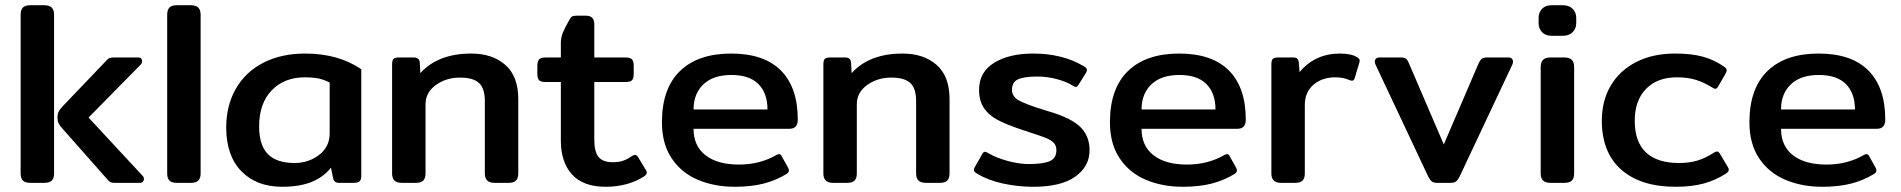

<svg xmlns="http://www.w3.org/2000/svg" viewBox="-20 -700 7276 735"><path d="M59 -36V-643Q59 -662 67.5 -671Q76 -680 96 -680H149Q169 -680 178 -671Q187 -662 187 -643V-36Q187 -18 178.5 -9Q170 0 149 0H96Q76 0 67.5 -9Q59 -18 59 -36ZM393 -11 217 -210Q208 -220 204 -228.5Q200 -237 200 -250Q200 -263 204 -271.5Q208 -280 217 -290L387 -468Q393 -475 398.5 -477.5Q404 -480 417 -480H510Q517 -480 520.5 -476Q524 -472 524 -466Q524 -458 518 -452L319 -250L525 -28Q531 -22 531 -15Q531 -9 527 -4.5Q523 0 516 0H420Q409 0 404 -2Q399 -4 393 -11Z M620 -36V-643Q620 -662 628.5 -671Q637 -680 657 -680H710Q730 -680 739 -671Q748 -662 748 -643V-36Q748 -18 739.5 -9Q731 0 710 0H657Q637 0 628.5 -9Q620 -18 620 -36Z M846 -212Q846 -296 883 -360.5Q920 -425 988.5 -460Q1057 -495 1148 -495Q1275 -495 1363 -435V-27Q1363 -12 1356.5 -6Q1350 0 1334 0H1279Q1268 0 1262.5 -4.5Q1257 -9 1255 -19L1247 -58Q1216 -20 1170.5 -2.5Q1125 15 1060 15Q962 15 904 -44.5Q846 -104 846 -212ZM1242 -189V-384Q1221 -395 1199.5 -399.5Q1178 -404 1147 -404Q1068 -404 1020 -354Q972 -304 972 -216Q972 -144 1005.5 -110Q1039 -76 1108 -76Q1161 -76 1201.5 -107Q1242 -138 1242 -189Z M1481 -36V-453Q1481 -468 1486 -474Q1491 -480 1507 -480H1564Q1586 -480 1587 -460L1589 -420Q1657 -495 1784 -495Q1865 -495 1914.5 -451.5Q1964 -408 1964 -321V-36Q1964 -18 1955.5 -9Q1947 0 1927 0H1874Q1854 0 1845 -9Q1836 -18 1836 -36V-313Q1836 -362 1813.5 -382.5Q1791 -403 1741 -403Q1688 -403 1648.5 -374.5Q1609 -346 1609 -301V-36Q1609 -18 1600.5 -9Q1592 0 1571 0H1519Q1499 0 1490 -9Q1481 -18 1481 -36Z M2127 -162V-386H2070Q2050 -386 2043.5 -393Q2037 -400 2037 -419V-446Q2037 -465 2043.5 -472.5Q2050 -480 2070 -480H2127V-535Q2127 -556 2134.5 -574.5Q2142 -593 2158 -621Q2164 -633 2169.5 -636.5Q2175 -640 2189 -640H2222Q2240 -640 2247.5 -631.5Q2255 -623 2255 -606V-480H2373Q2393 -480 2399.5 -472.5Q2406 -465 2406 -446V-419Q2406 -400 2399.5 -393Q2393 -386 2373 -386H2255V-166Q2255 -120 2271 -99.5Q2287 -79 2326 -79Q2349 -79 2365 -84.5Q2381 -90 2400 -103Q2405 -107 2411 -107Q2417 -107 2423 -98L2452 -50Q2456 -45 2456 -39Q2456 -32 2446 -25Q2384 15 2298 15Q2213 15 2170 -32Q2127 -79 2127 -162Z M2514 -232Q2514 -361 2583 -428Q2652 -495 2779 -495Q2905 -495 2969.5 -430Q3034 -365 3034 -242Q3034 -207 3002 -207H2635Q2635 -141 2681 -105.5Q2727 -70 2809 -70Q2888 -70 2951 -106Q2958 -110 2962 -110Q2969 -110 2973 -101L2997 -58Q3000 -52 3000 -47Q3000 -40 2991 -34Q2950 -9 2902.5 3Q2855 15 2793 15Q2715 15 2652 -11.5Q2589 -38 2551.5 -93.5Q2514 -149 2514 -232ZM2918 -281Q2918 -343 2883.5 -378Q2849 -413 2780 -413Q2710 -413 2672.5 -377Q2635 -341 2635 -281Z M3132 -36V-453Q3132 -468 3137 -474Q3142 -480 3158 -480H3215Q3237 -480 3238 -460L3240 -420Q3308 -495 3435 -495Q3516 -495 3565.5 -451.5Q3615 -408 3615 -321V-36Q3615 -18 3606.5 -9Q3598 0 3578 0H3525Q3505 0 3496 -9Q3487 -18 3487 -36V-313Q3487 -362 3464.5 -382.5Q3442 -403 3392 -403Q3339 -403 3299.5 -374.5Q3260 -346 3260 -301V-36Q3260 -18 3251.5 -9Q3243 0 3222 0H3170Q3150 0 3141 -9Q3132 -18 3132 -36Z M3721 -35Q3708 -42 3708 -50Q3708 -56 3712 -61L3740 -110Q3745 -119 3750 -119Q3755 -119 3763 -114Q3793 -96 3837 -84Q3881 -72 3918 -72Q3975 -72 3999.5 -83.5Q4024 -95 4024 -125Q4024 -142 4014.5 -152.5Q4005 -163 3986 -171Q3967 -179 3923 -193Q3923 -193 3890 -204Q3833 -223 3799 -241Q3765 -259 3746.5 -286.5Q3728 -314 3728 -356Q3728 -424 3785.5 -459.5Q3843 -495 3935 -495Q4047 -495 4128 -447Q4141 -440 4141 -432Q4141 -427 4136 -419L4109 -376Q4103 -367 4099 -367Q4095 -367 4087 -372Q4061 -388 4024.5 -397.5Q3988 -407 3951 -407Q3901 -407 3877.5 -396.5Q3854 -386 3854 -356Q3854 -330 3881.5 -315Q3909 -300 3977 -279L4010 -269Q4088 -244 4119.5 -210Q4151 -176 4151 -125Q4151 -63 4096.5 -24Q4042 15 3936 15Q3876 15 3819 2.5Q3762 -10 3721 -35Z M4229 -232Q4229 -361 4298 -428Q4367 -495 4494 -495Q4620 -495 4684.5 -430Q4749 -365 4749 -242Q4749 -207 4717 -207H4350Q4350 -141 4396 -105.5Q4442 -70 4524 -70Q4603 -70 4666 -106Q4673 -110 4677 -110Q4684 -110 4688 -101L4712 -58Q4715 -52 4715 -47Q4715 -40 4706 -34Q4665 -9 4617.5 3Q4570 15 4508 15Q4430 15 4367 -11.5Q4304 -38 4266.5 -93.5Q4229 -149 4229 -232ZM4633 -281Q4633 -343 4598.5 -378Q4564 -413 4495 -413Q4425 -413 4387.5 -377Q4350 -341 4350 -281Z M4847 -36V-453Q4847 -468 4852 -474Q4857 -480 4873 -480H4930Q4941 -480 4946 -475.5Q4951 -471 4952 -460L4955 -424Q5014 -495 5110 -495Q5154 -495 5177 -480Q5183 -476 5184.5 -471.5Q5186 -467 5184 -461L5166 -401Q5163 -391 5155 -391L5147 -393Q5123 -404 5092 -404Q5041 -404 5008 -375.5Q4975 -347 4975 -298V-36Q4975 -18 4966.5 -9Q4958 0 4937 0H4885Q4865 0 4856 -9Q4847 -18 4847 -36Z M5447 -25 5246 -452Q5243 -458 5243 -464Q5243 -471 5247.5 -475.5Q5252 -480 5260 -480H5343Q5356 -480 5362 -475.5Q5368 -471 5373 -459L5507 -147L5641 -459Q5646 -470 5652.5 -475Q5659 -480 5672 -480H5755Q5763 -480 5767.5 -475.5Q5772 -471 5772 -464Q5772 -458 5769 -452L5568 -25Q5561 -11 5554 -5.5Q5547 0 5533 0H5482Q5468 0 5461 -5.5Q5454 -11 5447 -25Z M5870 -611V-632Q5870 -652 5883 -666Q5896 -680 5920 -680H5963Q5987 -680 6000.5 -666Q6014 -652 6014 -632V-611Q6014 -591 6000.5 -577Q5987 -563 5963 -563H5920Q5896 -563 5883 -577Q5870 -591 5870 -611ZM5878 -36V-443Q5878 -462 5887 -471Q5896 -480 5916 -480H5968Q5988 -480 5997 -471Q6006 -462 6006 -443V-36Q6006 -18 5997.5 -9Q5989 0 5968 0H5916Q5896 0 5887 -9Q5878 -18 5878 -36Z M6112 -238Q6112 -314 6146 -372Q6180 -430 6243.5 -462.5Q6307 -495 6392 -495Q6455 -495 6499 -483Q6543 -471 6581 -444Q6590 -438 6590 -431Q6590 -425 6585 -417L6558 -370Q6552 -360 6547 -360Q6542 -360 6533 -366Q6502 -385 6471.5 -394.5Q6441 -404 6399 -404Q6324 -404 6281 -359.5Q6238 -315 6238 -238Q6238 -157 6281 -116.5Q6324 -76 6407 -76Q6449 -76 6480 -86Q6511 -96 6540 -115Q6548 -120 6553 -120Q6559 -120 6565 -110L6594 -61Q6598 -56 6598 -50Q6598 -43 6588 -36Q6548 -10 6502 2.5Q6456 15 6394 15Q6261 15 6186.5 -50.5Q6112 -116 6112 -238Z M6677 -232Q6677 -361 6746 -428Q6815 -495 6942 -495Q7068 -495 7132.5 -430Q7197 -365 7197 -242Q7197 -207 7165 -207H6798Q6798 -141 6844 -105.5Q6890 -70 6972 -70Q7051 -70 7114 -106Q7121 -110 7125 -110Q7132 -110 7136 -101L7160 -58Q7163 -52 7163 -47Q7163 -40 7154 -34Q7113 -9 7065.5 3Q7018 15 6956 15Q6878 15 6815 -11.5Q6752 -38 6714.5 -93.5Q6677 -149 6677 -232ZM7081 -281Q7081 -343 7046.5 -378Q7012 -413 6943 -413Q6873 -413 6835.5 -377Q6798 -341 6798 -281Z"/></svg>

Font: Mitr
Style: Regular
Weight: 400
Designer: Thanarat Vachiruckul
Foundry: Cadson Demak
Version: Version 1.003